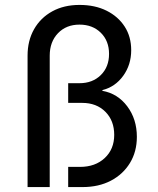

<svg xmlns="http://www.w3.org/2000/svg" viewBox="-20 -760 640 780"><path d="M92 0V-534Q92 -595 118.5 -641.5Q145 -688 192.5 -714Q240 -740 303 -740Q366 -740 413 -716.5Q460 -693 486.5 -652Q513 -611 513 -556Q513 -497 480.5 -452Q448 -407 396 -394V-391Q458 -380 497 -328Q536 -276 536 -204Q536 -144 508 -98Q480 -52 430.5 -26Q381 0 315 0H257V-82H305Q367 -82 405.5 -118Q444 -154 444 -212Q444 -270 408 -306Q372 -342 314 -342H257V-422H303Q356 -422 389.5 -455Q423 -488 423 -541Q423 -594 389.5 -627Q356 -660 303 -660Q249 -660 215.5 -625Q182 -590 182 -534V0Z"/></svg>

Font: JetBrainsMonoNL NF
Style: Regular
Weight: 400
Designer: Philipp Nurullin, Konstantin Bulenkov
Foundry: JetBrains
Version: Version 2.304; ttfautohint (v1.8.4.7-5d5b);Nerd Fonts 3.2.1